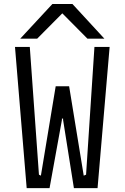

<svg xmlns="http://www.w3.org/2000/svg" viewBox="-20 -966 640 986"><path d="M57 -725H133L180 -69L190 -64L266 -523H335L410 -64L422 -69L465 -725H543L481 0H359.5L304 -350V-357H298V-350L234.5 0H117ZM249 -945.5H352L516 -767.5H429L300 -897.5L171 -767.5H84Z"/></svg>

Font: JuliaMono Light
Style: Regular
Weight: 300
Monospace: yes
Designer: cormullion
Foundry: corm
Version: Version 0.054; ttfautohint (v1.8.4)